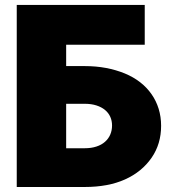

<svg xmlns="http://www.w3.org/2000/svg" viewBox="-20 -747 686 767"><path d="M46.9 -727.3H558.2V-568.2H244.3V-483H318.2Q363.6 -483 403.4 -475.5Q443.2 -468 478.7 -453.5Q513.1 -439.3 540 -418.3Q566.8 -397.4 585.4 -370.7Q604 -344.1 613.8 -312.3Q623.6 -280.5 623.6 -244.3Q623.6 -171.9 585.6 -116.8Q546.5 -60.4 479.4 -30.2Q412.3 0 318.2 0H46.9ZM318.2 -154.8Q344.8 -154.8 365.2 -161.6Q385.7 -168.3 399.5 -180.6Q413.4 -192.8 420.5 -209.5Q427.6 -226.2 427.6 -245.7Q427.6 -264.6 420.5 -280.4Q413.4 -296.2 399.5 -307.7Q385.7 -319.2 365.2 -325.8Q344.8 -332.4 318.2 -332.4H244.3V-154.8Z"/></svg>

Font: Inter P Black
Style: Regular
Weight: 900
Designer: Rasmus Andersson
Foundry: rsms
Version: Version 3.018;git-588b23468